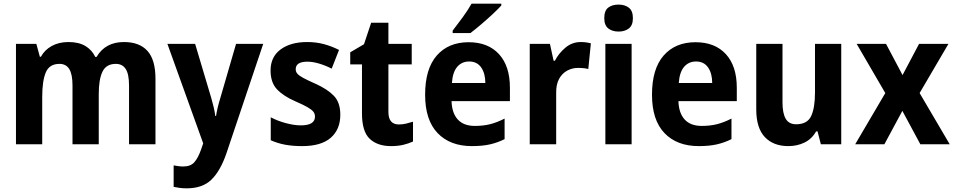

<svg xmlns="http://www.w3.org/2000/svg" viewBox="-20 -786 5204 1046"><path d="M655 -557Q740 -557 783.5 -508.5Q827 -460 827 -357V0H683V-320Q683 -382 665 -410Q647 -438 611 -438Q559 -438 538.5 -396Q518 -354 518 -274V0H375V-320Q375 -381 357.5 -409.5Q340 -438 304 -438Q249 -438 229.5 -391.5Q210 -345 210 -258V0H67V-547H178L197 -477H203Q223 -514 262 -535.5Q301 -557 353 -557Q409 -557 445 -535.5Q481 -514 499 -476H506Q554 -557 655 -557Z M892 -547H1043L1131 -252Q1138 -228 1144 -202.5Q1150 -177 1153 -154H1157Q1160 -175 1166 -200Q1172 -225 1180 -251L1266 -547H1414L1213 51Q1180 146 1131.5 193Q1083 240 997 240Q975 240 958 237.5Q941 235 926 232V115Q937 117 950.5 119Q964 121 978 121Q1019 121 1039.5 97Q1060 73 1076 27L1087 -5Z M1834 -161Q1834 -81 1782 -35.5Q1730 10 1626 10Q1575 10 1534 2.5Q1493 -5 1455 -22V-147Q1493 -127 1538 -115Q1583 -103 1619 -103Q1696 -103 1696 -151Q1696 -166 1687 -177.5Q1678 -189 1654.5 -202.5Q1631 -216 1587 -235Q1523 -263 1488.5 -300Q1454 -337 1454 -402Q1454 -476 1508.5 -516.5Q1563 -557 1654 -557Q1701 -557 1743 -546Q1785 -535 1827 -514L1787 -412Q1754 -429 1719 -439.5Q1684 -450 1655 -450Q1591 -450 1591 -409Q1591 -395 1600 -384.5Q1609 -374 1632 -361.5Q1655 -349 1698 -330Q1763 -301 1798.5 -264.5Q1834 -228 1834 -161Z M2153 -108Q2173 -108 2192 -112.5Q2211 -117 2230 -123V-15Q2206 -4 2177 3Q2148 10 2110 10Q2037 10 1994.5 -29.5Q1952 -69 1952 -169V-435H1888V-501L1963 -545L2002 -662H2096V-547H2223V-435H2096V-176Q2096 -108 2153 -108Z M2533 -556Q2639 -556 2698.5 -491Q2758 -426 2758 -308V-235H2440Q2442 -170 2474 -135Q2506 -100 2567 -100Q2613 -100 2650.5 -109.5Q2688 -119 2729 -140V-28Q2691 -9 2649.5 0.5Q2608 10 2551 10Q2432 10 2364 -61Q2296 -132 2296 -270Q2296 -411 2359.5 -483.5Q2423 -556 2533 -556ZM2536 -451Q2496 -451 2471 -422Q2446 -393 2442 -334H2624Q2624 -386 2601.5 -418.5Q2579 -451 2536 -451ZM2711 -756Q2694 -737 2664 -709Q2634 -681 2601 -653Q2568 -625 2543 -606H2446V-619Q2471 -651 2500.5 -691.5Q2530 -732 2549 -766H2711Z M3144 -557Q3172 -557 3199 -550L3185 -410Q3174 -413 3160.5 -414.5Q3147 -416 3128 -416Q3098 -416 3070.5 -401.5Q3043 -387 3026 -356.5Q3009 -326 3010 -278V0H2866V-547H2976L2996 -455H3003Q3024 -496 3060.5 -526.5Q3097 -557 3144 -557Z M3350 -761Q3384 -761 3406 -744Q3428 -727 3428 -687Q3428 -648 3406 -631Q3384 -614 3350 -614Q3316 -614 3294 -631Q3272 -648 3272 -687Q3272 -728 3293.5 -744.5Q3315 -761 3350 -761ZM3421 -547V0H3278V-547Z M3769 -556Q3875 -556 3934.5 -491Q3994 -426 3994 -308V-235H3676Q3678 -170 3710 -135Q3742 -100 3803 -100Q3849 -100 3886.5 -109.5Q3924 -119 3965 -140V-28Q3927 -9 3885.5 0.5Q3844 10 3787 10Q3668 10 3600 -61Q3532 -132 3532 -270Q3532 -411 3595.5 -483.5Q3659 -556 3769 -556ZM3772 -451Q3732 -451 3707 -422Q3682 -393 3678 -334H3860Q3860 -386 3837.5 -418.5Q3815 -451 3772 -451Z M4563 -547V0H4452L4434 -70H4426Q4403 -29 4363 -9.5Q4323 10 4275 10Q4193 10 4146.5 -39.5Q4100 -89 4100 -190V-547H4243V-228Q4243 -169 4260.5 -139Q4278 -109 4317 -109Q4378 -109 4399 -153.5Q4420 -198 4420 -282V-547Z M4803 -279 4647 -547H4807L4897 -377L4987 -547H5147L4990 -279L5154 0H4994L4896 -182L4798 0H4639Z"/></svg>

Font: Noto Sans Lao SemiCondensed
Style: Bold
Weight: 700
Width: 4
Designer: Monotype Design Team
Foundry: Monotype Imaging Inc.
Version: Version 2.003; ttfautohint (v1.8.4.7-5d5b)